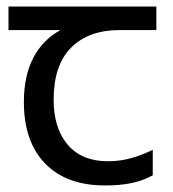

<svg xmlns="http://www.w3.org/2000/svg" viewBox="-20 -557 530 587"><path d="M301 10Q183 10 118 -57Q53 -124 53 -245Q53 -325 82 -380.5Q111 -436 165 -465H6V-537H458V-465H345Q251 -465 197.5 -411.5Q144 -358 144 -252Q144 -165 187 -114.5Q230 -64 310 -64Q347 -64 381 -73.5Q415 -83 447 -99V-21Q418 -5 383 2.5Q348 10 301 10Z"/></svg>

Font: utelugu15
Style: Book
Weight: 400
Designer: Jelle Bosma - Monotype Design Team
Foundry: Monotype Imaging Inc.
Version: Version 2.003